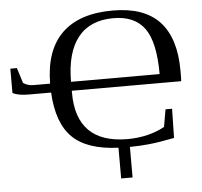

<svg xmlns="http://www.w3.org/2000/svg" viewBox="-56 -720 990 939"><g transform="rotate(-5 439.0 -251.0)"><path d="M501 8.8Q347.7 2.9 275.9 -67.6Q204.1 -138.2 196.3 -288.6H85.9Q36.1 -288.6 7.8 -302.7V-422.4H40L63.5 -347.7Q84.5 -332.5 114.7 -332.5H195.3Q196.3 -496.1 281.5 -579.1Q366.7 -662.1 530.8 -662.1Q685.5 -662.1 760.7 -581.1Q835.9 -500 835.9 -340.8V-314L835 -288.6H297.9V-276.9Q297.9 -154.3 360.8 -91.8Q423.8 -29.3 550.3 -29.3Q600.1 -29.3 647.7 -40.8Q695.3 -52.2 731.9 -73.2L746.6 -158.2H778.8L775.9 -15.1Q698.7 0 652.8 4.6Q606.9 9.3 557.1 9.8V159.7H501ZM531.2 -624.5Q415.5 -624.5 356.7 -549.6Q297.9 -474.6 297.9 -332.5H732.9Q732.9 -489.3 684.3 -556.9Q635.7 -624.5 531.2 -624.5Z"/></g></svg>

Font: Tinos
Style: Regular
Weight: 400
Designer: Steve Matteson
Foundry: Monotype Imaging Inc.
Version: Version 1.23